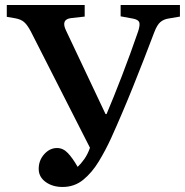

<svg xmlns="http://www.w3.org/2000/svg" viewBox="-20 -730 736 764"><path d="M229 14Q189 14 161.5 -6Q134 -26 134 -58Q134 -92 156 -116.5Q178 -141 207 -141Q231 -141 250 -121Q269 -101 289 -66Q302 -78 315.5 -97Q329 -116 338 -142L102 -606Q88 -632 75.5 -642.5Q63 -653 42 -657L7 -663V-710H317V-664L263 -658Q221 -653 243 -608L400 -276H404Q432 -342 465.5 -429Q499 -516 530 -606Q538 -631 534 -641.5Q530 -652 509 -656L460 -665V-710H696V-664L649 -656Q631 -653 618 -642Q605 -631 594 -602Q554 -496 510 -386.5Q466 -277 422 -180Q400 -132 373 -87.5Q346 -43 311 -14.5Q276 14 229 14Z"/></svg>

Font: Literata 36pt SemiBold
Style: Regular
Weight: 600
Designer: Latin by Veronika Burian and Jose Scaglione. Greek by Irene Vlachou. Cyrillic by Vera Evstafieva.
Foundry: TypeTogether
Version: Version 3.002